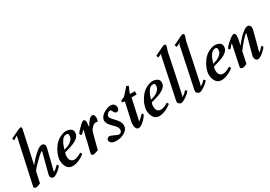

<svg xmlns="http://www.w3.org/2000/svg" viewBox="18 -1728 3767 2682"><g transform="rotate(-30 1901.5 -387.0)"><path d="M394 -369H395L308 -36C307 -31 307 -24 307 -14C307 -4 312 6 321 16C342 37 371 31 396 14C411 5 430 -9 453 -28C474 -45 488 -62 497 -79L476 -101L461 -86C428 -53 406 -37 395 -37C394 -38 394 -38 393 -38V-39L478 -379C479 -386 480 -395 480 -407C480 -416 474 -426 463 -437C456 -444 447 -447 434 -447C413 -447 387 -436 357 -413C306 -374 254 -320 200 -253L311 -763C313 -769 314 -772 314 -773L315 -780C315 -798 308 -807 293 -806C284 -805 253 -792 201 -767C149 -742 122 -728 119 -727L134 -694L144 -700C171 -719 189 -730 197 -732V-728C197 -726 195 -719 192 -707L46 -37C45 -32 38 -1 38 6C39 22 52 30 77 30C90 30 111 23 139 9L144 7L179 -158C181 -165 186 -174 193 -184C200 -195 224 -220 263 -261C275 -273 381 -382 394 -369Z M818 -444H813C789 -444 769 -435 750 -429C702 -411 661 -381 628 -339C579 -276 550 -209 543 -137V-136C543 -91 553 -52 573 -20C593 12 624 28 666 28C688 28 709 24 730 17C776 3 817 -19 854 -49L862 -55L844 -83L835 -78C791 -52 755 -39 727 -39C713 -39 702 -42 693 -47C666 -60 653 -88 653 -131C652 -150 656 -170 665 -191C696 -201 732 -210 765 -220C840 -243 890 -275 915 -316C922 -328 926 -346 926 -368C926 -421 873 -444 818 -444ZM809 -402C826 -402 835 -391 835 -368C835 -320 810 -294 775 -269C756 -255 722 -241 675 -228C681 -246 688 -274 696 -294C712 -332 744 -402 801 -402Z M988 -290H991C994 -291 996 -293 999 -296L1039 -336C1043 -338 1044 -340 1047 -342L1043 -334C1044 -329 1040 -307 1029 -268C1019 -230 1010 -192 1003 -154C982 -77 972 -36 971 -29C970 -16 965 -9 965 7C965 24 974 32 993 32C1006 33 1025 28 1052 18L1067 13L1074 12L1126 -186C1136 -225 1144 -252 1151 -267C1156 -278 1166 -291 1182 -307C1204 -330 1223 -341 1240 -341L1264 -336H1265C1271 -336 1277 -343 1281 -356C1287 -370 1287 -389 1284 -414V-415C1284 -422 1278 -438 1273 -442C1266 -450 1264 -451 1248 -451C1241 -451 1232 -448 1222 -443C1197 -428 1178 -403 1158 -371C1154 -365 1150 -361 1147 -354C1143 -347 1136 -339 1132 -333L1138 -401C1138 -432 1129 -449 1112 -451C1097 -451 1076 -438 1050 -412H1049C1045 -407 1039 -400 1029 -391C1019 -381 967 -334 967 -315C967 -300 974 -290 988 -290Z M1441 -31C1430 -32 1408 -40 1377 -56C1345 -71 1323 -79 1311 -79C1299 -79 1289 -75 1279 -66C1262 -51 1263 -24 1277 -6C1294 16 1322 27 1361 27C1421 27 1452 20 1500 -7C1543 -32 1565 -66 1565 -109C1565 -152 1542 -194 1497 -237C1473 -262 1455 -283 1443 -300C1438 -306 1436 -316 1436 -330C1436 -339 1445 -352 1462 -369C1472 -380 1485 -385 1500 -385C1509 -384 1517 -375 1526 -357C1529 -347 1532 -346 1539 -335C1546 -324 1556 -318 1570 -318C1599 -318 1614 -337 1614 -376C1614 -392 1606 -409 1591 -426C1580 -437 1562 -443 1537 -443C1498 -443 1450 -419 1422 -402C1379 -373 1357 -339 1357 -298C1358 -266 1381 -228 1427 -185C1438 -175 1448 -165 1457 -154C1474 -135 1490 -118 1491 -82C1491 -52 1472 -31 1441 -31Z M1724 -393H1744L1743 -390L1678 -93C1676 -82 1675 -73 1675 -66V-58C1676 0 1694 29 1728 29C1753 28 1783 10 1819 -25C1856 -62 1877 -90 1880 -107L1864 -128L1802 -69C1789 -56 1780 -49 1776 -49C1772 -49 1769 -49 1768 -50V-51L1778 -54C1779 -59 1780 -68 1783 -80L1850 -384C1851 -390 1853 -393 1856 -393H1934L1935 -445H1857V-447C1863 -483 1890 -518 1899 -552C1892 -559 1881 -564 1867 -567C1862 -562 1852 -551 1838 -534C1824 -517 1803 -494 1775 -464C1764 -452 1752 -444 1740 -441C1723 -435 1703 -433 1702 -413C1702 -401 1710 -393 1724 -393Z M2215 -444H2210C2186 -444 2166 -435 2147 -429C2099 -411 2058 -381 2025 -339C1976 -276 1947 -209 1940 -137V-136C1940 -91 1950 -52 1970 -20C1990 12 2021 28 2063 28C2085 28 2106 24 2127 17C2173 3 2214 -19 2251 -49L2259 -55L2241 -83L2232 -78C2188 -52 2152 -39 2124 -39C2110 -39 2099 -42 2090 -47C2063 -60 2050 -88 2050 -131C2049 -150 2053 -170 2062 -191C2093 -201 2129 -210 2162 -220C2237 -243 2287 -275 2312 -316C2319 -328 2323 -346 2323 -368C2323 -421 2270 -444 2215 -444ZM2206 -402C2223 -402 2232 -391 2232 -368C2232 -320 2207 -294 2172 -269C2153 -255 2119 -241 2072 -228C2078 -246 2085 -274 2093 -294C2109 -332 2141 -402 2198 -402Z M2414 23C2427 23 2440 20 2454 12C2468 6 2489 -8 2516 -28C2548 -51 2561 -66 2573 -86L2548 -106L2535 -92C2521 -76 2508 -64 2494 -56C2482 -48 2472 -44 2466 -44H2465V-45C2468 -48 2472 -53 2477 -58C2479 -67 2481 -76 2483 -86L2488 -108C2528 -286 2571 -510 2611 -696C2628 -744 2636 -772 2636 -780C2636 -793 2626 -801 2610 -801C2603 -801 2575 -789 2525 -764C2475 -739 2447 -726 2441 -723L2455 -688L2465 -693C2490 -706 2509 -713 2520 -715V-711C2520 -710 2515 -707 2506 -702L2368 -44C2367 -37 2366 -29 2366 -20C2366 1 2393 23 2414 23Z M2710 23C2723 23 2736 20 2750 12C2764 6 2785 -8 2812 -28C2844 -51 2857 -66 2869 -86L2844 -106L2831 -92C2817 -76 2804 -64 2790 -56C2778 -48 2768 -44 2762 -44H2761V-45C2764 -48 2768 -53 2773 -58C2775 -67 2777 -76 2779 -86L2784 -108C2824 -286 2867 -510 2907 -696C2924 -744 2932 -772 2932 -780C2932 -793 2922 -801 2906 -801C2899 -801 2871 -789 2821 -764C2771 -739 2743 -726 2737 -723L2751 -688L2761 -693C2786 -706 2805 -713 2816 -715V-711C2816 -710 2811 -707 2802 -702L2664 -44C2663 -37 2662 -29 2662 -20C2662 1 2689 23 2710 23Z M3219 -444H3214C3190 -444 3170 -435 3151 -429C3103 -411 3062 -381 3029 -339C2980 -276 2951 -209 2944 -137V-136C2944 -91 2954 -52 2974 -20C2994 12 3025 28 3067 28C3089 28 3110 24 3131 17C3177 3 3218 -19 3255 -49L3263 -55L3245 -83L3236 -78C3192 -52 3156 -39 3128 -39C3114 -39 3103 -42 3094 -47C3067 -60 3054 -88 3054 -131C3053 -150 3057 -170 3066 -191C3097 -201 3133 -210 3166 -220C3241 -243 3291 -275 3316 -316C3323 -328 3327 -346 3327 -368C3327 -421 3274 -444 3219 -444ZM3210 -402C3227 -402 3236 -391 3236 -368C3236 -320 3211 -294 3176 -269C3157 -255 3123 -241 3076 -228C3082 -246 3089 -274 3097 -294C3113 -332 3145 -402 3202 -402Z M3689 -369H3690L3604 -47V-20C3604 3 3626 30 3651 30C3672 29 3700 14 3735 -15C3771 -45 3793 -69 3801 -88L3781 -110L3768 -95C3747 -72 3733 -58 3724 -53C3719 -50 3716 -48 3715 -48H3712V-50L3797 -372V-397C3798 -408 3794 -420 3785 -431C3774 -442 3763 -447 3752 -447C3725 -447 3692 -428 3651 -390C3636 -377 3620 -362 3608 -348C3586 -323 3564 -300 3544 -274C3540 -269 3533 -264 3533 -260C3533 -260 3532 -259 3531 -258C3540 -307 3556 -347 3556 -401C3557 -432 3547 -447 3528 -447C3511 -447 3481 -429 3438 -392C3396 -357 3370 -328 3359 -306L3382 -283L3426 -333C3433 -341 3438 -346 3441 -347C3442 -346 3442 -344 3442 -342L3380 -48C3379 -41 3371 -9 3371 0C3371 18 3384 27 3410 27C3424 27 3446 19 3476 4L3511 -164C3512 -172 3515 -178 3518 -184C3543 -220 3583 -269 3621 -311C3639 -332 3684 -374 3689 -369Z"/></g></svg>

Font: fbb
Style: Bold Italic
Weight: 700
Italic angle: -12°
Designer: David J. Perry, Michael Sharpe
Version: Version 0.991